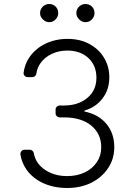

<svg xmlns="http://www.w3.org/2000/svg" viewBox="-20 -932 669 962"><path d="M196.7 -14.2Q143.8 -38.7 112.9 -82Q88.8 -116.5 82.4 -157.7Q81 -167.3 87.2 -174.5Q93.4 -181.8 103 -181.8H128.9Q136.4 -181.8 142.2 -177Q148.1 -172.2 149.5 -164.8Q154.1 -135.7 171.9 -112.2Q194.6 -83.1 232.2 -66.4Q269.2 -49.7 316.1 -49.7Q366.5 -49.7 405.2 -68.5Q443.5 -87 465.6 -120Q487.2 -152.3 487.2 -194.6Q487.2 -261.4 437.5 -302.6Q387.1 -343.8 301.1 -343.8H279.5Q271 -343.8 264.7 -349.8Q258.5 -355.8 258.5 -364.3V-382.8Q258.5 -391.3 264.7 -397.4Q271 -403.4 279.5 -403.4H301.1Q372.2 -403.4 417.6 -441.4Q463.1 -479 463.1 -542.6Q463.1 -603.3 423.3 -641Q382.8 -678.6 317.5 -678.6Q274.9 -678.6 240.1 -662.3Q204.2 -645.6 183.2 -616.1Q166.5 -593 162.3 -563.2Q160.9 -555.4 155.2 -550.4Q149.5 -545.5 141.7 -545.5H119Q109.4 -545.5 103.2 -552.6Q96.9 -559.7 98.4 -568.9Q104.4 -612.2 127.8 -645.6Q158 -688.9 207.7 -713.1Q258.2 -737.2 318.2 -737.2Q382.1 -737.2 429.3 -710.9Q476.6 -684.7 502.1 -641.3Q527.7 -597.7 527.7 -545.5Q527.7 -483 494 -439.3Q460.6 -394.9 403.1 -377.8V-373.2Q472.7 -359.4 512.8 -311.8Q552.6 -264.2 552.6 -194.6Q552.6 -136 522 -90.2Q492.2 -44.4 438.2 -16.7Q384.9 9.9 316.8 9.9Q250 9.9 196.7 -14.2ZM226.2 -911.9Q245.7 -911.9 258.7 -899Q271.7 -886 271.7 -866.5Q271.7 -854.4 265.6 -843.9Q259.6 -833.5 249.3 -827.2Q239 -821 226.2 -821Q214.5 -821 204 -827.4Q193.5 -833.8 187.1 -844.3Q180.8 -854.8 180.8 -866.5Q180.8 -879.3 187 -889.6Q193.2 -899.9 203.7 -905.9Q214.1 -911.9 226.2 -911.9ZM408 -911.9Q427.6 -911.9 440.5 -899Q453.5 -886 453.5 -866.5Q453.5 -854.4 447.4 -843.9Q441.4 -833.5 431.1 -827.2Q420.8 -821 408 -821Q396.3 -821 385.8 -827.4Q375.4 -833.8 369 -844.3Q362.6 -854.8 362.6 -866.5Q362.6 -879.3 368.8 -889.6Q375 -899.9 385.5 -905.9Q396 -911.9 408 -911.9Z"/></svg>

Font: DeltaSans Light
Style: Regular
Weight: 300
Designer: Rasmus Andersson
Foundry: rsms
Version: Version 3.012